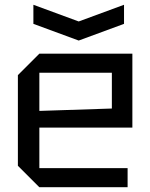

<svg xmlns="http://www.w3.org/2000/svg" viewBox="-20 -785 630 805"><path d="M55 -90V-470L145 -560H535V-250H145V-80H515V0H145ZM145 -320 449 -330V-480H145ZM500 -765V-685L310 -615L120 -685V-765L310 -695Z"/></svg>

Font: Tektur
Style: Regular
Weight: 400
Designer: Adam Jagosz
Foundry: Adam Jagosz
Version: Version 1.005;gftools[0.9.30]